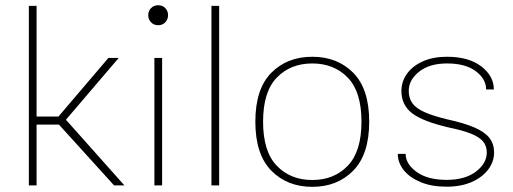

<svg xmlns="http://www.w3.org/2000/svg" viewBox="-20 -703 1947 728"><path d="M391.1 -483.4 201.7 -261.2H118.7V-680.7H89.4V0H118.7V-230.5H203.6L412.6 0H451.7L230 -249L430.2 -483.4Z M542 -645.5Q542 -629.9 552.5 -618.7Q563 -607.4 579.6 -607.4Q596.7 -607.4 606.9 -618.7Q617.2 -629.9 617.2 -645.5Q617.2 -661.1 606.9 -672.1Q596.7 -683.1 579.6 -683.1Q563 -683.1 552.5 -672.1Q542 -661.1 542 -645.5ZM565.4 -483.4V0H594.7V-483.4Z M811 0V-680.7H781.7V0Z M1164.1 -462.4Q1246.6 -462.4 1298.6 -408.7Q1350.6 -355 1350.6 -241.7Q1350.6 -128.4 1298.6 -74.5Q1246.6 -20.5 1164.1 -20.5Q1081.5 -20.5 1029.5 -74.5Q977.5 -128.4 977.5 -241.7Q977.5 -355 1029.5 -408.7Q1081.5 -462.4 1164.1 -462.4ZM1164.1 -487.8Q1068.8 -487.8 1008.5 -426.8Q948.2 -365.7 948.2 -241.7Q948.2 -117.7 1008.5 -56.2Q1068.8 5.4 1164.1 5.4Q1259.3 5.4 1319.6 -56.2Q1379.9 -117.7 1379.9 -241.7Q1379.9 -365.7 1319.6 -426.8Q1259.3 -487.8 1164.1 -487.8Z M1674.8 -487.8Q1621.6 -487.8 1582.8 -470.2Q1543.9 -452.6 1522.9 -423.1Q1502 -393.6 1502 -358.4Q1502 -305.2 1542.2 -273.9Q1582.5 -242.7 1681.2 -219.7Q1735.8 -208.5 1767.3 -195.6Q1798.8 -182.6 1812.3 -165.8Q1825.7 -148.9 1825.7 -125Q1825.7 -83.5 1784.4 -52.2Q1743.2 -21 1673.3 -21Q1601.6 -21 1559.8 -51Q1518.1 -81.1 1518.1 -119.6H1488.3Q1488.3 -86.4 1510.7 -58.1Q1533.2 -29.8 1574.7 -12.5Q1616.2 4.9 1672.9 4.9Q1728 4.9 1768.6 -12.9Q1809.1 -30.8 1831.3 -60.5Q1853.5 -90.3 1853.5 -125Q1853.5 -156.7 1836.2 -179.4Q1818.8 -202.1 1779.8 -219.2Q1740.7 -236.3 1675.8 -250.5Q1621.1 -263.7 1589.1 -278.1Q1557.1 -292.5 1543.5 -311.8Q1529.8 -331.1 1529.8 -358.4Q1529.8 -399.9 1569.1 -431.2Q1608.4 -462.4 1675.3 -462.4Q1745.1 -462.4 1784.2 -432.9Q1823.2 -403.3 1823.2 -363.8H1852.5Q1852.5 -414.6 1804.9 -451.2Q1757.3 -487.8 1674.8 -487.8Z"/></svg>

Font: Estedad VF
Style: Regular
Weight: 100
Designer: Amin Abedi
Version: Version 7.3